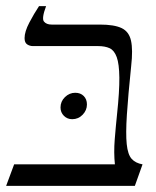

<svg xmlns="http://www.w3.org/2000/svg" viewBox="-51 -605 509 625"><path d="M376 -390Q366 -293 362 -231.5Q358 -170 361.5 -136Q365 -102 377.5 -88Q390 -74 413 -70L388 0H-31L-5 -70H323Q319 -108 322.5 -151.5Q326 -195 330 -233Q338 -308 337.5 -352.5Q337 -397 329 -419Q321 -441 306 -448Q291 -455 268 -455H56Q46 -455 37.5 -460.5Q29 -466 29 -481Q29 -502 44.5 -531.5Q60 -561 76 -585H99Q84 -545 92 -535Q100 -525 117 -525H274Q321 -525 345 -513.5Q369 -502 375.5 -472.5Q382 -443 376 -390ZM184 -217Q168 -217 157 -228Q146 -239 146 -255Q146 -275 160.5 -289Q175 -303 194 -303Q211 -303 221.5 -292.5Q232 -282 232 -265Q232 -246 218 -231.5Q204 -217 184 -217Z"/></svg>

Font: Bona Nova
Style: Italic
Weight: 400
Italic angle: -4°
Designer: Mateusz Machalski
Foundry: Capitalics
Version: Version 4.001; ttfautohint (v1.8.3)